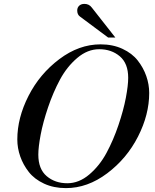

<svg xmlns="http://www.w3.org/2000/svg" viewBox="-20 -955 799 987"><path d="M69 -238Q69 -349 126.5 -462Q184 -575 285 -651Q386 -727 497 -727Q560 -727 609.5 -704Q659 -681 688 -644Q717 -607 732 -564Q747 -521 747 -477Q747 -366 689.5 -253Q632 -140 531 -64Q430 12 319 12Q256 12 206.5 -11Q157 -34 128 -71Q99 -108 84 -151Q69 -194 69 -238ZM177 -160Q177 -86 220 -49.5Q263 -13 326 -13Q386 -13 439 -58Q492 -103 527.5 -169Q563 -235 589 -312Q615 -389 627 -452.5Q639 -516 639 -555Q639 -629 596 -665.5Q553 -702 490 -702Q430 -702 377 -657Q324 -612 288.5 -546Q253 -480 227 -403Q201 -326 189 -262.5Q177 -199 177 -160ZM573 -762H536L391 -870Q377 -880 377 -901Q377 -916 387 -925.5Q397 -935 414 -935Q438 -935 452 -916Z"/></svg>

Font: Justus
Style: Italic
Weight: 400
Italic angle: -12°
Version: Version 001.001